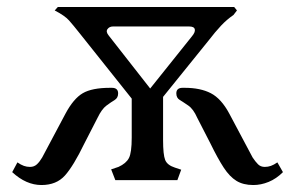

<svg xmlns="http://www.w3.org/2000/svg" viewBox="-20 -517 847 551"><path d="M311 0 299 -31 320 -38Q342 -48 350 -63.5Q358 -79 358 -122V-234L209 -421Q190 -445 178 -458.5Q166 -472 137 -487L146 -497H652L660 -487L650 -474Q631 -461 614.5 -443.5Q598 -426 578 -400L448 -239V-115Q448 -73 454 -58Q460 -43 482 -36L500 -30L489 0ZM292 -415 411 -263 531 -413Q541 -425 539 -433Q537 -441 523 -441H304Q294 -441 288.5 -433.5Q283 -426 292 -415ZM99 14Q55 14 15 -23L30 -51Q40 -44 48.5 -41Q57 -38 66 -38Q78 -38 86 -45.5Q94 -53 101 -65L168 -191Q191 -234 217.5 -249.5Q244 -265 296 -265H301Q319 -265 319 -249Q319 -236 309 -230Q299 -224 285.5 -214Q272 -204 260 -179L222 -105Q191 -41 166.5 -13.5Q142 14 99 14ZM707 14Q678 14 658.5 2Q639 -10 622 -36Q605 -62 584 -105L546 -179Q535 -204 520.5 -214Q506 -224 496 -230Q486 -236 486 -249Q486 -265 504 -265H510Q555 -265 585 -249.5Q615 -234 638 -191L705 -65Q713 -53 720.5 -45.5Q728 -38 740 -38Q749 -38 757.5 -41Q766 -44 776 -51L792 -23Q773 -4 751 5Q729 14 707 14Z"/></svg>

Font: Gabriela
Style: Regular
Weight: 400
Designer: Eduardo Rodriguez Tunni
Foundry: Eduardo Rodriguez Tunni
Version: Version 2.001;gftools[0.9.26]